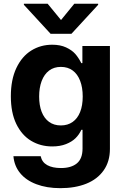

<svg xmlns="http://www.w3.org/2000/svg" viewBox="-20 -770 648 1000"><path d="M49.9 43.5H191.9Q198.5 74.7 225.9 90Q253.2 105.2 297.7 105.2Q350.9 105.2 380.4 80.9Q409.9 56.5 409.9 3.7V-93.8H403.6Q392.2 -68.7 373.2 -50.1Q354.3 -31.5 323.6 -19.4Q292.9 -7.3 252.1 -7.3Q191 -7.3 142.2 -36.5Q93.4 -65.8 64.9 -124.4Q36.5 -183.1 36.5 -268.6Q36.5 -355.3 65.3 -415.9Q94.1 -476.5 142.9 -506.8Q191.6 -537.1 252 -537.1Q293.9 -537.1 324.1 -523.1Q354.3 -509 371.6 -489.6Q388.8 -470.1 403.4 -441.3H409.1V-530.3H552.5V5.8Q552.5 71.2 519.9 117.4Q487.4 163.5 429.3 186.8Q371.2 210 294.4 210Q223.2 210 169.2 189.4Q115.1 168.9 84.7 131.4Q54.2 94 49.9 43.5ZM410.8 -267.3Q410.8 -314.4 397.3 -349.3Q383.9 -384.2 358.5 -402.9Q333.1 -421.6 297 -421.6Q260.9 -421.6 235.5 -402.3Q210.2 -382.9 197 -348.1Q183.9 -313.2 183.9 -267.3Q183.9 -221.1 197 -187.4Q210.2 -153.7 235.5 -135.2Q260.9 -116.7 297 -116.7Q332.7 -116.7 358.3 -134.8Q383.9 -152.8 397.3 -186.6Q410.8 -220.3 410.8 -267.3ZM297.8 -665.7 366.9 -750.4H491.2V-745L351.9 -593.8H243.7L104.4 -745V-750.4H228.3Z"/></svg>

Font: Pretendard Std Variable
Style: Regular
Weight: 400
Designer: Base glyphs from Inter by Rasmus Andersson; Hangeul glyphs from Noto Sans CJK(Source Han Sans) by Jang Soo-young and Kan
Foundry: Kil Hyung-jin
Version: Version 1.309;Glyphs 3.2 (3225)